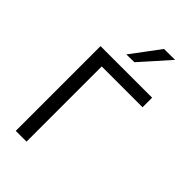

<svg xmlns="http://www.w3.org/2000/svg" viewBox="-288 -1055 1142 1142"><g transform="rotate(45 283.0 -484.5)"><path d="M92.5 0V-713H526.5V-632.5H183V0ZM236 -786.5Q270 -832 304 -877.5Q338 -922.5 371.5 -968L464 -969Q423 -922.5 383 -877.5Q343 -832.5 303 -788Z"/></g></svg>

Font: Heraclito
Style: Regular
Weight: 400
Designer: Kostas Bartsokas (font) & Cristiano Sobral (main changes)
Foundry: Kostas Bartsokas (font) & Cristiano Sobral (main changes)
Version: Version 1.00;July 8, 2020;FontCreator 13.0.0.2655 64-bit